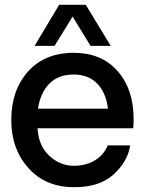

<svg xmlns="http://www.w3.org/2000/svg" viewBox="-20 -774 609 799"><path d="M207 -583H124L226.1 -753.9H336.9L440.9 -583H356.9L282.2 -705.1ZM536.1 -276.9Q536.1 -252.9 534.2 -240.2H136.2Q140.1 -168.5 184.1 -126.7Q228 -85 286.1 -84Q336.9 -84 374.5 -106.4Q412.1 -128.9 428.2 -168.9H522Q510.7 -100.1 451.4 -47.1Q392.1 5.9 287.1 4.9Q169.9 4.9 98.4 -74.5Q26.9 -153.8 26.9 -274.9Q26.9 -397.9 96.4 -476.1Q166 -554.2 287.1 -554.2Q402.3 -554.2 469.2 -478.5Q536.1 -402.8 536.1 -276.9ZM286.1 -463.9Q223.1 -463.9 185.5 -426Q147.9 -388.2 138.2 -321.8H429.2Q421.4 -387.7 384.8 -425.8Q348.1 -463.9 286.1 -463.9Z"/></svg>

Font: Oakes Grotesk
Style: Medium
Weight: 500
Designer: Samuel Oakes
Foundry: Samuel Oakes
Version: Version 1.0 | wf-rip DC20170320